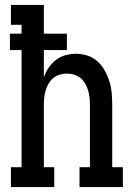

<svg xmlns="http://www.w3.org/2000/svg" viewBox="-20 -755 540 775"><path d="M24 0V-80H67V-553H20V-619H67V-655H24V-735H157V-619H250V-553H157V-443Q164 -463 176 -481Q188 -499 205 -512.5Q222 -526 243.5 -532Q265 -538 286 -538Q310 -538 333.5 -530.5Q357 -523 374.5 -506.5Q392 -490 403.5 -469Q415 -448 422 -425Q429 -402 431 -378Q433 -354 433 -330V-80H476V0H301V-80H343V-330Q343 -345 341.5 -360Q340 -375 336 -389Q332 -403 324.5 -416.5Q317 -430 305.5 -439.5Q294 -449 279.5 -453.5Q265 -458 250 -458Q235 -458 220.5 -453.5Q206 -449 194.5 -439.5Q183 -430 175.5 -416.5Q168 -403 164 -389Q160 -375 158.5 -360Q157 -345 157 -330V-80H199V0Z"/></svg>

Font: Iosevka Slab Medium
Style: Regular
Weight: 500
Monospace: yes
Designer: Belleve Invis
Foundry: Belleve Invis
Version: Version 11.1.1; ttfautohint (v1.8.3)